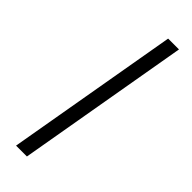

<svg xmlns="http://www.w3.org/2000/svg" viewBox="-241 -728 745 745"><g transform="rotate(45 131.5 -355.5)"><path d="M107.9 0H48.3L171.9 -710.9H231.4Z"/></g></svg>

Font: RobotoInd Light
Style: Italic
Weight: 300
Italic angle: -12°
Designer: Google
Version: Version 2.001151; 2014